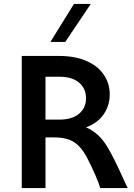

<svg xmlns="http://www.w3.org/2000/svg" viewBox="-20 -951 676 971"><path d="M90 -668H280Q358 -668 415.5 -643.5Q473 -619 504 -574.5Q535 -530 535 -474Q535 -417 504 -372.5Q473 -328 415 -307Q481 -279 523 -208Q554 -157 600 -55Q617 -17 626 0H487Q482 -19 463 -63.5Q444 -108 420 -154Q391 -209 354 -232.5Q317 -256 255 -256H210V0H90ZM280 -346Q344 -346 379.5 -375.5Q415 -405 415 -454Q415 -504 379.5 -533.5Q344 -563 280 -563H210V-346ZM354 -931H439L310 -739H235Z"/></svg>

Font: Madhuban Medium
Style: Regular
Weight: 500
Designer: jaikishan Patel
Foundry: MagicType
Version: Version 1.000